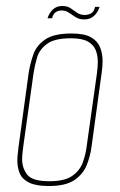

<svg xmlns="http://www.w3.org/2000/svg" viewBox="-20 -615 402 642"><path d="M143 7Q100 7 77 -4.5Q54 -16 46 -35.5Q38 -55 38 -78Q38 -89 39.5 -101Q41 -113 42 -124L76 -372Q81 -403 91.5 -433Q102 -463 131 -483Q160 -503 219 -503Q262 -503 284 -490.5Q306 -478 314.5 -457Q323 -436 323 -412Q323 -392 320 -372L286 -124Q282 -93 270 -63Q258 -33 229 -13Q200 7 143 7ZM145 -9Q197 -9 222.5 -27.5Q248 -46 257.5 -73.5Q267 -101 270 -127L304 -369Q307 -389 307 -409Q307 -430 300 -447.5Q293 -465 274 -476Q255 -487 217 -487Q163 -487 137.5 -468.5Q112 -450 104 -423Q96 -396 92 -369L58 -127Q57 -117 55.5 -105.5Q54 -94 54 -83Q54 -53 71 -31Q88 -9 145 -9ZM262 -550Q245 -550 233 -557.5Q221 -565 210.5 -572.5Q200 -580 186 -580Q177 -580 168 -575.5Q159 -571 154 -554H139Q144 -571 156.5 -583Q169 -595 188 -595Q205 -595 216 -587.5Q227 -580 237.5 -572.5Q248 -565 264 -565Q274 -565 284 -570Q294 -575 298 -592H313Q307 -573 294 -561.5Q281 -550 262 -550Z"/></svg>

Font: Alumni Sans Pinstripe
Style: Italic
Weight: 400
Italic angle: -8°
Designer: Robert E. Leuschke
Foundry: Robert E. Leuschke
Version: Version 1.010; ttfautohint (v1.8.4.7-5d5b)